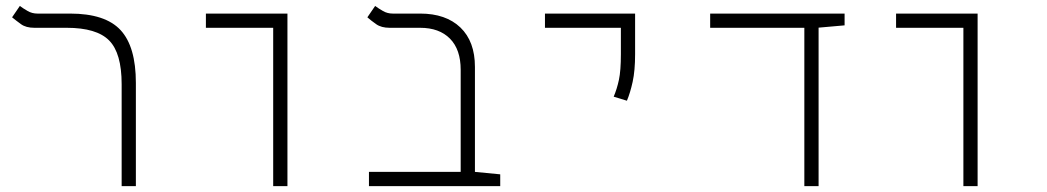

<svg xmlns="http://www.w3.org/2000/svg" viewBox="-20 -632 3556 652"><path d="M441.4 -350.6V0H393.1V-346.2Q393.1 -451.7 350.6 -494.6Q308.1 -537.6 206.5 -537.6H96.7Q68.4 -537.6 51.5 -549.8Q34.7 -562 21 -573.2L47.4 -611.8Q58.6 -603.5 73.7 -594.7Q88.9 -585.9 106.9 -585.9H217.8Q337.4 -585.9 389.4 -529.8Q441.4 -473.6 441.4 -350.6Z M907.7 0V-537.6H679.2V-585.9H956.1V0Z M1678.7 -40V0H1232.9V-48.3H1544.4V-395Q1544.4 -463.9 1508.1 -500.7Q1471.7 -537.6 1406.7 -537.6H1303.2Q1274.9 -537.6 1257.6 -549.8Q1240.2 -562 1227.5 -573.2L1253.9 -611.8Q1265.1 -603.5 1280.3 -594.7Q1295.4 -585.9 1313.5 -585.9H1406.7Q1494.1 -585.9 1543.5 -538.6Q1592.8 -491.2 1592.8 -404.8V-48.3Z M2108.9 -290 2064 -303.7Q2075.2 -330.1 2081.8 -361.1Q2088.4 -392.1 2088.4 -448.2V-537.6H1830.6V-585.9H2136.7V-448.2Q2136.7 -392.1 2128.4 -354.2Q2120.1 -316.4 2108.9 -290Z M2711.4 0V-537.6H2391.6V-585.9H2848.1V-545.9L2759.8 -538.1V0Z M3251.5 0V-537.6H3022.9V-585.9H3299.8V0Z"/></svg>

Font: Cascadia Mono NF ExtraLight
Style: Regular
Weight: 200
Monospace: yes
Designer: Aaron Bell
Foundry: Saja Typeworks
Version: Version 2404.023; ttfautohint (v1.8.4)